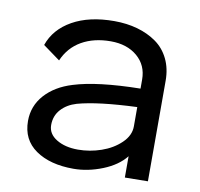

<svg xmlns="http://www.w3.org/2000/svg" viewBox="-64 -577 681 654"><g transform="rotate(10 276.5 -250.0)"><path d="M280.8 -509.8Q324.2 -509.8 361.3 -499.3Q398.4 -488.8 427 -468.5Q455.6 -448.2 471.7 -415.3Q487.8 -382.3 487.8 -339.8V-94.2V7.8L408.2 8.8V-64.9Q381.3 -30.8 330.6 -10.5Q279.8 9.8 230 9.8Q148.9 9.8 99.4 -24.7Q49.8 -59.1 49.8 -124Q49.8 -175.8 84.2 -214.4Q118.7 -252.9 178.2 -271Q259.3 -296.4 408.2 -298.8V-330.1Q408.2 -379.4 372.8 -409.7Q337.4 -439.9 280.8 -439.9Q222.7 -439.9 180.4 -415.8Q138.2 -391.6 118.2 -345.2L59.1 -388.2Q78.6 -444.8 136.5 -477.3Q194.3 -509.8 280.8 -509.8ZM129.9 -124Q129.9 -93.3 159.7 -75.2Q189.5 -57.1 233.9 -57.1Q274.9 -57.1 314.5 -70.8Q354 -84.5 381.1 -110.6Q408.2 -136.7 408.2 -168V-234.9Q273.4 -229.5 203.1 -210Q169.9 -200.2 149.9 -178Q129.9 -155.8 129.9 -124Z"/></g></svg>

Font: Human Sans
Style: Regular
Weight: 400
Designer: Tim Radville
Foundry: Continuum
Version: Version 1.000;FEAKit 1.0